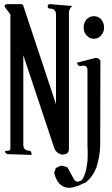

<svg xmlns="http://www.w3.org/2000/svg" viewBox="-20 -774 540 929"><path d="M271.5 28.3H282.2L305.7 35.2L317.4 55.7L336.9 91.8Q342.8 103.5 356.4 105.5L375 98.6L382.8 86.9L388.7 73.2L393.6 59.6L397.5 43L400.4 25.4L403.3 4.9L404.3 -18.6V-43.9L403.3 -66.4V-432.6Q403.3 -461.9 375 -455.1Q357.4 -450.2 352.5 -470.7L439.5 -493.2Q455.1 -497.1 465.8 -480.5L464.8 -66.4L462.9 -41L459 -12.7L453.1 12.7L446.3 37.1L436.5 57.6L425.8 75.2L414.1 90.8L395.5 108.4L377 116.2L360.4 124L335.9 131.8L318.4 134.8L300.8 133.8L283.2 127L268.6 116.2L256.8 100.6L248 82L242.2 61.5L250 39.1ZM13.7 -28.3Q-8.8 -44.9 19.5 -44.9Q30.3 -44.9 30.3 -54.7V-704.1L9.8 -731.4Q-8.8 -753.9 19.5 -753.9H82Q92.8 -753.9 93.8 -743.2L251 -269.5V-703.1Q251 -732.4 221.7 -732.4Q210.9 -732.4 210.9 -743.2Q210.9 -753.9 221.7 -753.9L330.1 -745.1Q313.5 -732.4 313.5 -710.9V-52.7Q313.5 -24.4 277.3 -26.4Q249 -34.2 241.2 -61.5L92.8 -506.8V-74.2Q92.8 -44.9 122.1 -44.9Q132.8 -44.9 132.8 -24.4ZM399.4 -601.6 390.6 -614.3 385.7 -627.9 384.8 -640.6 385.7 -654.3 390.6 -668 399.4 -681.6 415 -692.4 434.6 -696.3 453.1 -692.4 468.8 -681.6 477.5 -668 482.4 -654.3 483.4 -640.6 482.4 -627.9 477.5 -614.3 468.8 -601.6 453.1 -589.8 434.6 -585.9 415 -589.8Z"/></svg>

Font: B2 Hana
Style: Regular
Weight: 500
Version: 2020-08-05; (max)